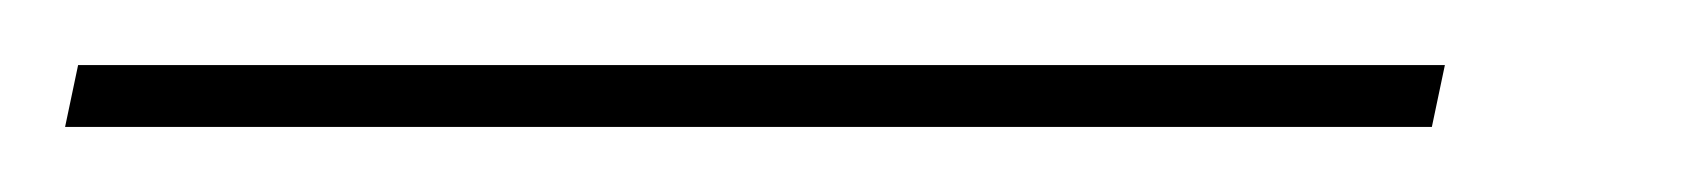

<svg xmlns="http://www.w3.org/2000/svg" viewBox="-81 45 521 59"><path d="M-61 84H359L363 65H-57Z"/></svg>

Font: Fixel Display 20240404 Thin
Style: Italic
Weight: 100
Italic angle: -10°
Designer: AlfaBravo + MacPaw
Foundry: Kyrylo Tkachov, Marchela Mozhyna, Serhii Makarenko, Maria Weinstein, Zakhar Kryvoshyya
Version: Version 1.211;Glyphs 3.2 (3225)